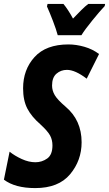

<svg xmlns="http://www.w3.org/2000/svg" viewBox="-40 -951 557 981"><path d="M376 -771Q393 -799 432 -847Q471 -895 495 -920L497 -931H411Q395 -919 375.5 -899.5Q356 -880 333 -856Q320 -880 307.5 -899Q295 -918 284 -931H203L200 -918Q214 -887 230.5 -844Q247 -801 255 -771ZM377 -224Q377 -337 295 -406Q254 -441 240 -464.5Q226 -488 226 -514Q226 -555 248.5 -574.5Q271 -594 302 -594Q344 -594 403 -549L466 -675Q433 -700 391 -712Q349 -724 310 -724Q195 -724 136.5 -659.5Q78 -595 78 -500Q78 -438 99.5 -396.5Q121 -355 166 -316Q204 -281 216 -258.5Q228 -236 228 -208Q228 -160 201 -141Q174 -122 141 -122Q107 -122 71 -138.5Q35 -155 9 -176L-20 -33Q37 10 140 10Q259 10 318 -60.5Q377 -131 377 -224Z"/></svg>

Font: Noto Sans UI Condensed ExtraBold
Style: Italic
Weight: 800
Width: 3
Designer: Monotype Design Team
Foundry: Monotype Imaging Inc.
Version: 1.001